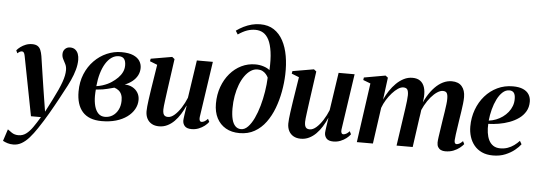

<svg xmlns="http://www.w3.org/2000/svg" viewBox="-101 -1024 4104 1464"><g transform="rotate(5 1951.0 -292.0)"><path d="M67.5 -433.5Q64 -452 58.5 -459.2Q53 -466.5 44.5 -466.5Q35.5 -466.5 27.5 -462Q19.5 -457.5 10 -449L0 -471Q11.5 -485 29 -498Q46.5 -511 69 -519.8Q91.5 -528.5 117.5 -528.5Q143 -528.5 158.5 -518.8Q174 -509 182 -490Q190 -471 194.5 -444.5Q199.5 -411 205.5 -371Q211.5 -331 218 -288Q224.5 -245 231 -203Q237.5 -161 243.5 -123.5L259.5 -24L310 -122.5Q332 -165.5 347.2 -199.5Q362.5 -233.5 372.2 -261Q382 -288.5 386.5 -311.2Q391 -334 391 -353.5Q391 -379.5 381.5 -398.5Q372 -417.5 362.8 -434.8Q353.5 -452 353.5 -473Q353.5 -497.5 369 -513Q384.5 -528.5 407.5 -528.5Q432 -528.5 447.2 -516.2Q462.5 -504 469.8 -484Q477 -464 477 -439.5Q477 -403.5 466 -363.5Q455 -323.5 435.5 -280.8Q416 -238 390.5 -192.5Q375.5 -163.5 359.5 -134.2Q343.5 -105 327 -75.2Q310.5 -45.5 293 -15.5Q275.5 14.5 256.8 44.8Q238 75 217.5 105.5Q189 148.5 161 180.2Q133 212 103.2 229.2Q73.5 246.5 40 246.5Q15 246.5 -4.2 240.5Q-23.5 234.5 -40.5 225.5L-11 135Q0 144 21.5 158.2Q43 172.5 72.5 172.5Q105.5 172.5 131.2 153.2Q157 134 181 99.5Q205 65 232 20H155.5Z M696 10Q646 10 609 -4Q572 -18 548 -45.2Q524 -72.5 512.2 -111.2Q500.5 -150 500.5 -199Q500.5 -273.5 525.5 -333.8Q550.5 -394 593 -437.2Q635.5 -480.5 689.2 -503.8Q743 -527 800.5 -527Q857.5 -527 891.5 -512Q925.5 -497 941 -472.8Q956.5 -448.5 956.5 -419.5Q956.5 -388.5 942.8 -362.2Q929 -336 904.2 -316Q879.5 -296 846.5 -283Q879.5 -283 905.8 -269Q932 -255 947 -230.8Q962 -206.5 962 -175.5Q962 -137.5 943 -103.8Q924 -70 888.8 -44.2Q853.5 -18.5 804.8 -4.2Q756 10 696 10ZM717.5 -24.5Q750 -24.5 776 -41.2Q802 -58 817.5 -88Q833 -118 833.5 -157.5Q834 -185 826.2 -204Q818.5 -223 804 -234.8Q789.5 -246.5 770 -252.5Q759.5 -250 746.2 -246.2Q733 -242.5 717.5 -238.8Q702 -235 684.5 -232Q672.5 -230.5 659.2 -228.8Q646 -227 630.5 -226Q629.5 -215.5 628.8 -203.2Q628 -191 628 -176.5Q628 -134 637.2 -99.5Q646.5 -65 666.2 -44.8Q686 -24.5 717.5 -24.5ZM632 -252Q656.5 -255.5 677.8 -262.2Q699 -269 716.8 -277.5Q734.5 -286 747.5 -295Q773 -312 793.2 -332.2Q813.5 -352.5 825.2 -376.5Q837 -400.5 837 -428.5Q837 -461 824.2 -477.8Q811.5 -494.5 783.5 -494.5Q754 -494.5 728.5 -477Q703 -459.5 683 -427Q663 -394.5 650 -350Q637 -305.5 632 -252Z M1134.5 11.5Q1101.5 11.5 1078.2 -1.8Q1055 -15 1042.5 -39Q1030 -63 1030 -95.5Q1030 -110 1032.2 -132.8Q1034.5 -155.5 1038 -181.8Q1041.5 -208 1045.2 -231.8Q1049 -255.5 1051 -271L1080 -454.5L1023 -477L1026.5 -496.5L1189 -524.5L1208 -509.5L1176 -281Q1173.5 -262.5 1170.2 -238.2Q1167 -214 1163.8 -190.2Q1160.5 -166.5 1158.5 -147.5Q1156.5 -128.5 1156.5 -119Q1156.5 -101 1160.2 -89Q1164 -77 1172.8 -71.2Q1181.5 -65.5 1196 -65.5Q1220.5 -65.5 1246.2 -88Q1272 -110.5 1295.5 -147Q1319 -183.5 1335.5 -225L1378.5 -514H1501L1438 -85Q1436 -68 1440.8 -59.2Q1445.5 -50.5 1455 -50.5Q1465 -50.5 1477.2 -57.2Q1489.5 -64 1502 -78L1513.5 -55.5Q1502 -39.5 1482.5 -24.2Q1463 -9 1437.8 1Q1412.5 11 1384 11Q1347 11 1331.2 -6.5Q1315.5 -24 1315.5 -49Q1315.5 -53.5 1317 -66.5Q1318.5 -79.5 1321 -96.5Q1323.5 -113.5 1326.2 -131.2Q1329 -149 1331 -163H1329.5Q1314.5 -129 1295 -97.5Q1275.5 -66 1251.2 -41.5Q1227 -17 1197.8 -2.8Q1168.5 11.5 1134.5 11.5Z M1750.5 9.5Q1689 9.5 1644.8 -16Q1600.5 -41.5 1576.2 -88.2Q1552 -135 1552 -199Q1552 -268.5 1573.5 -327.8Q1595 -387 1632.5 -430.8Q1670 -474.5 1719.5 -498.8Q1769 -523 1826 -523Q1859.5 -523 1889.5 -513.2Q1919.5 -503.5 1936.5 -488.5Q1940.5 -571 1932.5 -628Q1924.5 -685 1906.8 -719.8Q1889 -754.5 1863 -770Q1837 -785.5 1803.5 -785.5Q1771.5 -785.5 1740.2 -774.8Q1709 -764 1671.5 -738.5L1654.5 -766Q1680.5 -785 1710.2 -799.8Q1740 -814.5 1771.8 -822.8Q1803.5 -831 1836.5 -831Q1898.5 -831 1941.8 -802.5Q1985 -774 2012 -723.8Q2039 -673.5 2050.5 -607Q2062 -540.5 2059.5 -465Q2057.5 -401 2045.2 -334.2Q2033 -267.5 2009.8 -206Q1986.5 -144.5 1950.8 -95.8Q1915 -47 1865.2 -18.8Q1815.5 9.5 1750.5 9.5ZM1759.5 -21.5Q1787.5 -21.5 1812.2 -47.2Q1837 -73 1857.5 -116.2Q1878 -159.5 1893 -212.8Q1908 -266 1917 -322.5Q1926 -379 1928 -430.5Q1922 -443.5 1911 -456.5Q1900 -469.5 1884 -477.8Q1868 -486 1846 -486Q1818.5 -486 1793.8 -469.8Q1769 -453.5 1748.2 -424.2Q1727.5 -395 1712.5 -355.8Q1697.5 -316.5 1689.2 -270Q1681 -223.5 1681 -173.5Q1681 -124.5 1689.5 -90.8Q1698 -57 1715.8 -39.2Q1733.5 -21.5 1759.5 -21.5Z M2219.5 11.5Q2186.5 11.5 2163.2 -1.8Q2140 -15 2127.5 -39Q2115 -63 2115 -95.5Q2115 -110 2117.2 -132.8Q2119.5 -155.5 2123 -181.8Q2126.5 -208 2130.2 -231.8Q2134 -255.5 2136 -271L2165 -454.5L2108 -477L2111.5 -496.5L2274 -524.5L2293 -509.5L2261 -281Q2258.5 -262.5 2255.2 -238.2Q2252 -214 2248.8 -190.2Q2245.5 -166.5 2243.5 -147.5Q2241.5 -128.5 2241.5 -119Q2241.5 -101 2245.2 -89Q2249 -77 2257.8 -71.2Q2266.5 -65.5 2281 -65.5Q2305.5 -65.5 2331.2 -88Q2357 -110.5 2380.5 -147Q2404 -183.5 2420.5 -225L2463.5 -514H2586L2523 -85Q2521 -68 2525.8 -59.2Q2530.5 -50.5 2540 -50.5Q2550 -50.5 2562.2 -57.2Q2574.5 -64 2587 -78L2598.5 -55.5Q2587 -39.5 2567.5 -24.2Q2548 -9 2522.8 1Q2497.5 11 2469 11Q2432 11 2416.2 -6.5Q2400.5 -24 2400.5 -49Q2400.5 -53.5 2402 -66.5Q2403.5 -79.5 2406 -96.5Q2408.5 -113.5 2411.2 -131.2Q2414 -149 2416 -163H2414.5Q2399.5 -129 2380 -97.5Q2360.5 -66 2336.2 -41.5Q2312 -17 2282.8 -2.8Q2253.5 11.5 2219.5 11.5Z M2841 -510 2819 -341Q2834.5 -375.5 2856.2 -408.5Q2878 -441.5 2905 -468Q2932 -494.5 2963 -510Q2994 -525.5 3028.5 -525.5Q3065 -525.5 3087.8 -509Q3110.5 -492.5 3120.5 -462Q3130.5 -431.5 3128 -389Q3127.5 -381 3126 -368Q3124.5 -355 3122.2 -339.2Q3120 -323.5 3117.5 -308L3103.5 -296Q3121.5 -348.5 3146.2 -390.8Q3171 -433 3200.2 -463.2Q3229.5 -493.5 3262.2 -509.5Q3295 -525.5 3329.5 -525.5Q3380.5 -525.5 3406.5 -495.2Q3432.5 -465 3432.5 -413Q3432.5 -390.5 3429.2 -362Q3426 -333.5 3421.2 -302.2Q3416.5 -271 3411.5 -239.5Q3407.5 -211 3402.8 -180.5Q3398 -150 3394.5 -123.5Q3391 -97 3390 -80Q3389.5 -63.5 3394.2 -57.2Q3399 -51 3407 -51Q3416 -51 3427.8 -57Q3439.5 -63 3454 -78L3465 -56Q3454.5 -42.5 3435.2 -27Q3416 -11.5 3388.2 -0.2Q3360.5 11 3324.5 11Q3306.5 11 3292.2 4.5Q3278 -2 3269.8 -15.5Q3261.5 -29 3261.5 -50Q3261.5 -63.5 3265.5 -92.8Q3269.5 -122 3275 -157Q3280.5 -192 3285 -224Q3290.5 -257 3295.2 -288.8Q3300 -320.5 3303.2 -347Q3306.5 -373.5 3306 -390.5Q3306 -419.5 3298 -432.8Q3290 -446 3267.5 -446Q3248.5 -446 3225 -430.8Q3201.5 -415.5 3177.8 -387.8Q3154 -360 3133.5 -322.8Q3113 -285.5 3099 -242L3120 -321.5Q3118 -304 3116.2 -288.8Q3114.5 -273.5 3112.2 -258Q3110 -242.5 3107 -225L3075.5 0H2952L2984.5 -223.5Q2989.5 -256.5 2994 -288.8Q2998.5 -321 3001.5 -347.5Q3004.5 -374 3004.5 -390Q3004.5 -420 2996.2 -433.2Q2988 -446.5 2965 -446.5Q2946.5 -446.5 2924.5 -432Q2902.5 -417.5 2880.8 -393.2Q2859 -369 2840.2 -338.8Q2821.5 -308.5 2810 -276.5L2771 0H2648L2712 -454.5L2655.5 -476L2658.5 -495.5L2822 -524.5Z M3900.5 -93Q3885.5 -72 3855.8 -47.8Q3826 -23.5 3784.2 -6.2Q3742.5 11 3690.5 11Q3641.5 11 3605.5 -5.5Q3569.5 -22 3546 -50.8Q3522.5 -79.5 3511 -116.5Q3499.5 -153.5 3499.5 -194Q3499.5 -263 3521.8 -323.5Q3544 -384 3584 -429.8Q3624 -475.5 3678.2 -501.5Q3732.5 -527.5 3797 -527.5Q3844.5 -527.5 3875 -514Q3905.5 -500.5 3920.2 -476.5Q3935 -452.5 3935 -421.5Q3935 -379 3916.2 -347Q3897.5 -315 3866 -292.5Q3834.5 -270 3795.2 -255.5Q3756 -241 3714.2 -234Q3672.5 -227 3634 -226Q3632 -191 3636.5 -159Q3641 -127 3653.2 -102Q3665.5 -77 3687.2 -62.5Q3709 -48 3741 -48Q3771.5 -48 3797.8 -57.2Q3824 -66.5 3846 -82.5Q3868 -98.5 3886 -118ZM3773 -494.5Q3744.5 -494.5 3721 -473Q3697.5 -451.5 3679.8 -416Q3662 -380.5 3650.8 -337.2Q3639.5 -294 3635.5 -251Q3664 -254.5 3691 -265Q3718 -275.5 3741.2 -292.2Q3764.5 -309 3782 -330.8Q3799.5 -352.5 3809.2 -378.5Q3819 -404.5 3818.5 -433.5Q3818.5 -465.5 3806.8 -480Q3795 -494.5 3773 -494.5Z"/></g></svg>

Font: Merriweather 120pt SemiBold
Style: Italic
Weight: 600
Italic angle: -7.8°
Version: Version 2.101